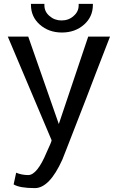

<svg xmlns="http://www.w3.org/2000/svg" viewBox="-20 -726 605 986"><path d="M139 -706V-701Q139 -640 184 -600Q230 -559 298 -559Q366 -559 412 -600Q457 -640 457 -701V-706H384V-699Q384 -666 358 -644Q333 -621 296 -621Q260 -621 234 -644Q208 -666 208 -699V-706ZM433 -538 282 -89 125 -538H20Q210 -90 245 -6Q245 2 220 55Q171 173 125 173Q92 173 63 161L50 221Q81 240 159 240Q234 240 300 94L324 33Q383 -119 424 -224Q464 -330 545 -538Z"/></svg>

Font: Sawarabi Gothic
Style: Regular
Weight: 400
Designer: mshio (mshio@users.sourceforge.jp)
Version: Version 20141215